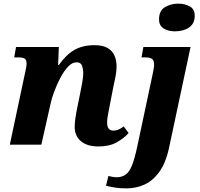

<svg xmlns="http://www.w3.org/2000/svg" viewBox="-20 -794 1099 1054"><path d="M521 10Q458 10 424 -19Q390 -48 390 -97Q390 -136 405 -207L421 -286Q425 -305 431 -338Q437 -371 437 -395Q437 -414 430.5 -433Q424 -452 400 -452Q376 -452 353.5 -428Q331 -404 311.5 -367Q292 -330 277.5 -291Q263 -252 257 -222L207 0H34L118 -396Q121 -409 123.5 -422.5Q126 -436 126 -444Q126 -463 117 -471Q108 -479 79 -479H58L68 -536H303L299 -437H303Q343 -494 388.5 -520Q434 -546 499 -546Q545 -546 571.5 -530Q598 -514 609 -487.5Q620 -461 620 -430Q620 -404 614 -373Q608 -342 602 -316L582 -213Q577 -186 572.5 -163.5Q568 -141 568 -120Q568 -77 603 -77Q617 -77 630 -82.5Q643 -88 659 -100L686 -64Q662 -36 621.5 -13Q581 10 521 10ZM939 -622Q903 -622 878 -638Q853 -654 853 -687Q853 -735 885 -754.5Q917 -774 959 -774Q994 -774 1021.5 -759Q1049 -744 1049 -708Q1049 -665 1018.5 -643.5Q988 -622 939 -622ZM677 240Q639 240 613.5 236Q588 232 562 226L575 172Q582 174 595.5 176.5Q609 179 620 179Q650 179 670.5 164Q691 149 705.5 111.5Q720 74 734 8L818 -387Q821 -402 823.5 -415.5Q826 -429 826 -438Q826 -461 815.5 -470Q805 -479 776 -479H757L767 -536H1026L910 8Q892 97 856 147.5Q820 198 773.5 219Q727 240 677 240Z"/></svg>

Font: Noto Serif ExtraBold
Style: Italic
Weight: 800
Italic angle: -12°
Designer: Monotype Design Team
Foundry: Monotype Imaging Inc.
Version: Version 2.013